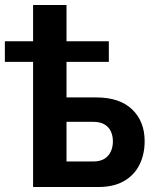

<svg xmlns="http://www.w3.org/2000/svg" viewBox="-45 -750 623 770"><path d="M87.7 0V-501.8H-25.5V-584.6H87.7V-730H221.7V-584.6H391.5V-501.8H221.7V-359.3H340.9Q435.2 -359.3 485.2 -311Q535.1 -262.7 535.1 -184.1Q535.1 -130.5 514 -88.7Q492.8 -46.9 451.7 -23.5Q410.5 0 349.6 0ZM221.7 -102.4H328.6Q356.1 -102.4 373.5 -113Q390.8 -123.7 399.3 -142.1Q407.8 -160.4 407.8 -183Q407.8 -205.1 399.8 -222.6Q391.9 -240.2 374.3 -250.9Q356.7 -261.5 327.5 -261.5H221.7Z"/></svg>

Font: Raleway Thin
Style: Regular
Weight: 100
Designer: Matt McInerney, Pablo Impallari, Rodrigo Fuenzalida
Foundry: Matt McInerney, Pablo Impallari, Rodrigo Fuenzalida
Version: Version 4.026